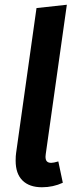

<svg xmlns="http://www.w3.org/2000/svg" viewBox="-20 -775 324 810"><path d="M173 -125 172 -114Q172 -100 178 -94Q184 -88 196 -88Q206 -88 226 -94L245 -4Q204 15 157 15Q104 15 75 -13.5Q46 -42 46 -97Q46 -118 48 -130L134 -741L262 -755Z"/></svg>

Font: FiraGO Medium
Style: Italic
Weight: 500
Italic angle: -8°
Designer: bBox Type GmbH
Foundry: bBox Type GmbH
Version: Version 1.001